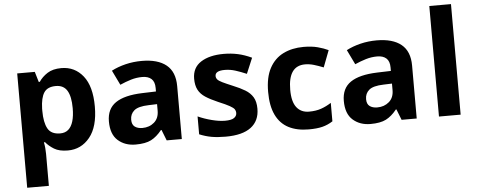

<svg xmlns="http://www.w3.org/2000/svg" viewBox="-59 -917 3275 1315"><g transform="rotate(-5 1578.5 -260.0)"><path d="M382 -556Q474 -556 531 -484.5Q588 -413 588 -274Q588 -135 529 -62.5Q470 10 378 10Q319 10 284 -11.5Q249 -33 227 -60H219Q223 -41 225 -20.5Q227 0 227 20V240H78V-546H199L220 -475H227Q249 -508 286 -532Q323 -556 382 -556ZM334 -437Q276 -437 252.5 -401Q229 -365 227 -291V-275Q227 -196 250.5 -153.5Q274 -111 336 -111Q370 -111 392 -130Q414 -149 425 -186Q436 -223 436 -276Q436 -356 411.5 -396.5Q387 -437 334 -437Z M935 -557Q1045 -557 1103.5 -509.5Q1162 -462 1162 -364V0H1058L1029 -74H1025Q990 -30 951 -10Q912 10 844 10Q771 10 723 -32.5Q675 -75 675 -163Q675 -250 736 -291.5Q797 -333 919 -337L1014 -340V-364Q1014 -407 991.5 -427Q969 -447 929 -447Q889 -447 851 -435.5Q813 -424 775 -407L726 -508Q770 -531 823.5 -544Q877 -557 935 -557ZM956 -251Q884 -249 856 -225Q828 -201 828 -162Q828 -128 848 -113.5Q868 -99 900 -99Q948 -99 981 -127.5Q1014 -156 1014 -208V-253Z M1696 -162Q1696 -79 1637.5 -34.5Q1579 10 1463 10Q1406 10 1365 2.5Q1324 -5 1283 -22V-145Q1327 -125 1378 -112Q1429 -99 1468 -99Q1512 -99 1530.5 -112Q1549 -125 1549 -146Q1549 -160 1541.5 -171Q1534 -182 1509 -196Q1484 -210 1431 -232Q1380 -254 1347 -275.5Q1314 -297 1298 -327.5Q1282 -358 1282 -404Q1282 -480 1341 -518Q1400 -556 1498 -556Q1549 -556 1595 -546Q1641 -536 1690 -513L1645 -406Q1605 -423 1569 -434.5Q1533 -446 1496 -446Q1463 -446 1446.5 -437Q1430 -428 1430 -410Q1430 -397 1438.5 -386.5Q1447 -376 1471.5 -364Q1496 -352 1544 -332Q1591 -313 1625 -292.5Q1659 -272 1677.5 -241.5Q1696 -211 1696 -162Z M2034 10Q1953 10 1896 -19.5Q1839 -49 1809 -111Q1779 -173 1779 -270Q1779 -370 1813 -433Q1847 -496 1907.5 -526Q1968 -556 2047 -556Q2103 -556 2144.5 -545Q2186 -534 2217 -519L2173 -404Q2138 -418 2107.5 -427Q2077 -436 2047 -436Q1931 -436 1931 -271Q1931 -189 1961.5 -150Q1992 -111 2047 -111Q2094 -111 2130 -123.5Q2166 -136 2200 -158V-31Q2166 -9 2128.5 0.5Q2091 10 2034 10Z M2550 -557Q2660 -557 2718.5 -509.5Q2777 -462 2777 -364V0H2673L2644 -74H2640Q2605 -30 2566 -10Q2527 10 2459 10Q2386 10 2338 -32.5Q2290 -75 2290 -163Q2290 -250 2351 -291.5Q2412 -333 2534 -337L2629 -340V-364Q2629 -407 2606.5 -427Q2584 -447 2544 -447Q2504 -447 2466 -435.5Q2428 -424 2390 -407L2341 -508Q2385 -531 2438.5 -544Q2492 -557 2550 -557ZM2571 -251Q2499 -249 2471 -225Q2443 -201 2443 -162Q2443 -128 2463 -113.5Q2483 -99 2515 -99Q2563 -99 2596 -127.5Q2629 -156 2629 -208V-253Z M3079 0H2930V-760H3079Z"/></g></svg>

Font: Noto Sans Bassa Vah
Style: Regular
Weight: 400
Designer: Monotype Design Team
Foundry: Monotype Imaging Inc.
Version: Version 2.002